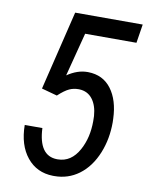

<svg xmlns="http://www.w3.org/2000/svg" viewBox="-82 -771 649 842"><g transform="rotate(10 242.5 -350.0)"><path d="M98.6 -357.9 184.1 -710.9H484.9L471.7 -627.4H243.2L192.9 -433.1Q238.3 -463.9 282.7 -463.9Q284.2 -463.9 285.6 -463.9Q352.1 -462.9 389.2 -413.3Q426.3 -363.8 429.2 -281.7Q429.7 -273.9 429.7 -265.6Q429.7 -191.9 404.8 -129.9Q377.4 -61.5 327.1 -24.4Q279.3 10.7 218.3 10.7Q214.8 10.7 211.9 10.7Q139.6 9.3 96.2 -44.2Q52.7 -97.7 51.8 -187.5H130.4Q135.7 -65.4 216.8 -64Q218.3 -64 219.7 -64Q280.3 -64 314.5 -127Q344.7 -182.6 344.7 -255.9Q344.7 -267.1 344.2 -278.8Q340.8 -325.7 319.3 -353.5Q297.9 -381.3 260.7 -382.8Q258.3 -382.8 256.3 -382.8Q235.4 -382.8 216.8 -374.5Q196.3 -365.2 168 -338.9Z"/></g></svg>

Font: MAUL Condensed Italic
Style: Condenced Regular Italic
Weight: 400
Italic angle: -12°
Designer: MAUL
Version: Version 1.0; 2020; ttfautohint (v1.8.3)